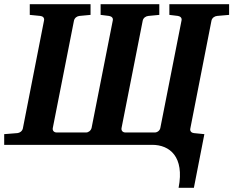

<svg xmlns="http://www.w3.org/2000/svg" viewBox="-41 -691 1113 916"><path d="M1052 -620V-671H767V-620L808 -615C819 -613 828 -606 825 -593L724 -81C722 -68 709 -59 698 -59H557C545 -59 536 -68 539 -81L640 -593C643 -606 655 -614 667 -615L719 -620V-671H439V-620L479 -615C491 -613 500 -606 497 -593L396 -81C393 -68 381 -59 370 -59H229C217 -59 208 -68 211 -81L312 -593C315 -606 327 -614 338 -615L391 -620V-671H101V-620L151 -615C163 -614 172 -606 169 -593L68 -78C65 -65 53 -57 42 -56L-21 -51V0H685C768 0 840 56 811 205H884L934 -51L884 -56C873 -57 864 -65 867 -78L968 -593C971 -606 983 -614 995 -615Z"/></svg>

Font: Veleka
Style: Bold Italic
Weight: 700
Italic angle: -12°
Designer: Stefan Peev, Context Ltd, 2016; SIL International, 1997-2014.
Foundry: Stefan Peev, Context Ltd, 2016
Version: Version 5.000